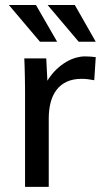

<svg xmlns="http://www.w3.org/2000/svg" viewBox="-20 -728 406 748"><path d="M77.6 -371.6Q77.6 -377.9 77.4 -394Q77.1 -410.2 76.9 -429.2Q76.7 -448.2 75.9 -469Q75.2 -489.7 74.7 -500.5H160.2L164.6 -413.6Q180.7 -439.5 199.7 -457.5Q218.8 -475.6 238 -486.8Q257.3 -498 275.9 -503.2Q294.4 -508.3 310.1 -508.3Q319.8 -508.3 331.3 -507.6Q342.8 -506.8 353 -505.4L347.2 -415.5Q334 -418 322.3 -419.4Q310.5 -420.9 298.3 -420.9Q264.2 -420.9 239.7 -409.4Q215.3 -397.9 200 -377.4Q184.6 -356.9 177.2 -328.6Q169.9 -300.3 169.9 -266.1V0H77.6ZM353 -565.4H286.6L165.5 -708.5H271.5ZM202.6 -565.4H135.7L14.6 -708.5H120.1Z"/></svg>

Font: Shanti
Style: Regular
Weight: 400
Designer: vernon adams
Foundry: vernon adams
Version: Version 1.000